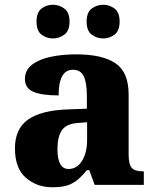

<svg xmlns="http://www.w3.org/2000/svg" viewBox="-20 -779 654 809"><path d="M200 10Q135 10 89 -30Q43 -70 43 -154Q43 -236 98 -275Q153 -314 265 -318L346 -321V-375Q346 -430 333 -457.5Q320 -485 287 -485Q227 -485 227 -377Q155 -377 120 -392.5Q85 -408 85 -446Q85 -483 114.5 -506Q144 -529 193 -539.5Q242 -550 301 -550Q411 -550 466.5 -512.5Q522 -475 522 -381V-128Q522 -87 535 -72Q548 -57 582 -57H586V0H379L356 -62H346Q324 -35 304.5 -19.5Q285 -4 261 3Q237 10 200 10ZM269 -67Q304 -67 325.5 -101Q347 -135 347 -191V-264L310 -261Q260 -258 241 -230.5Q222 -203 222 -151Q222 -67 269 -67ZM415 -617Q388 -617 366.5 -633Q345 -649 345 -688Q345 -727 366.5 -743Q388 -759 415 -759Q441 -759 462.5 -743Q484 -727 484 -688Q484 -649 462.5 -633Q441 -617 415 -617ZM203 -617Q176 -617 155 -633Q134 -649 134 -688Q134 -727 155 -743Q176 -759 203 -759Q229 -759 251 -743Q273 -727 273 -688Q273 -649 251 -633Q229 -617 203 -617Z"/></svg>

Font: Noto Serif Georgian ExtraBold
Style: Regular
Weight: 800
Designer: Monotype Design Team, Akaki Razmadze
Foundry: Google LLC
Version: Version 2.003; ttfautohint (v1.8.4.7-5d5b)